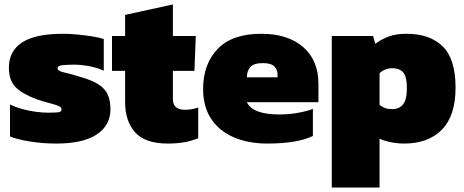

<svg xmlns="http://www.w3.org/2000/svg" viewBox="-20 -636 2090 864"><path d="M234 10Q170 10 113 0.5Q56 -9 25 -22V-166Q49 -154 79.5 -145.5Q110 -137 141 -133Q172 -129 194 -129Q223 -129 240 -130.5Q257 -132 257 -144Q257 -154 241.5 -160Q226 -166 201 -172.5Q176 -179 146 -189Q81 -213 50.5 -243.5Q20 -274 20 -332Q20 -406 79.5 -445Q139 -484 264 -484Q295 -484 330 -480.5Q365 -477 396.5 -472Q428 -467 447 -460V-318Q416 -332 380 -338.5Q344 -345 315 -345Q289 -345 264 -343Q239 -341 239 -329Q239 -316 268.5 -310Q298 -304 341 -290Q394 -275 423.5 -256Q453 -237 465 -210Q477 -183 477 -144Q477 -72 415.5 -31Q354 10 234 10Z M735 10Q633 10 588 -40.5Q543 -91 543 -177V-317H484V-474H543V-569L758 -616V-474H861L855 -317H758V-190Q758 -142 812 -142Q842 -142 872 -152V-14Q843 -2 810 4Q777 10 735 10Z M1182 10Q1099 10 1033.5 -17.5Q968 -45 931 -100Q894 -155 894 -235Q894 -348 959.5 -416Q1025 -484 1156 -484Q1275 -484 1344 -424.5Q1413 -365 1413 -258V-176H1091Q1117 -121 1237 -121Q1281 -121 1322 -128.5Q1363 -136 1388 -146V-24Q1317 10 1182 10ZM1091 -288H1229V-301Q1229 -322 1214.5 -337Q1200 -352 1163 -352Q1123 -352 1107 -335Q1091 -318 1091 -288Z M1473 208V-474H1659L1669 -439Q1697 -460 1730 -472Q1763 -484 1808 -484Q1915 -484 1972.5 -427Q2030 -370 2030 -242Q2030 -115 1968.5 -52.5Q1907 10 1799 10Q1769 10 1739 4Q1709 -2 1688 -12V208ZM1745 -145Q1777 -145 1794 -166.5Q1811 -188 1811 -240Q1811 -291 1794.5 -310Q1778 -329 1746 -329Q1713 -329 1688 -307V-164Q1701 -154 1713.5 -149.5Q1726 -145 1745 -145Z"/></svg>

Font: Kanit ExtraBold
Style: Regular
Weight: 800
Designer: Katatrad Team
Foundry: CadsonDemak
Version: Version 2.000; ttfautohint (v1.8.3)